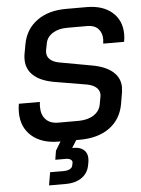

<svg xmlns="http://www.w3.org/2000/svg" viewBox="-62 -756 770 1045"><g transform="rotate(-5 323.0 -233.5)"><path d="M524 -502Q526 -518 526 -526Q526 -562 505 -583.5Q484 -605 447 -605H335Q288 -605 256 -584.5Q224 -564 218 -529L211 -493Q210 -489 210 -481Q210 -458 227 -442.5Q244 -427 276 -421L452 -389Q526 -376 565.5 -342Q605 -308 605 -256Q605 -249 603 -231L592 -166Q577 -83 514 -37.5Q451 8 351 8H332L306 49H314Q349 49 369 66Q389 83 389 114Q389 124 388 129L385 146Q378 191 343.5 216Q309 241 255 241H163L175 170H250Q270 170 283 163Q296 156 298 144L301 130Q303 119 293.5 112Q284 105 268 105H209L217 56L246 8H237Q143 8 88.5 -40Q34 -88 34 -170Q34 -195 38 -216H153Q151 -206 151 -189Q151 -145 175 -120Q199 -95 242 -95H353Q403 -95 436 -116Q469 -137 476 -173L484 -217Q485 -221 485 -227Q485 -250 467 -266Q449 -282 416 -288L239 -318Q166 -331 128 -365.5Q90 -400 90 -453Q90 -471 92 -481L102 -536Q117 -617 179.5 -662.5Q242 -708 339 -708H451Q539 -708 590.5 -663.5Q642 -619 642 -543Q642 -521 638 -502Z"/></g></svg>

Font: Bai Jamjuree SemiBold
Style: Italic
Weight: 600
Italic angle: -10°
Version: Version 1.000; ttfautohint (v1.6)